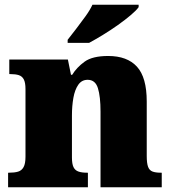

<svg xmlns="http://www.w3.org/2000/svg" viewBox="-20 -786 723 806"><path d="M14 0V-61H18Q41 -61 56 -65.5Q71 -70 79 -84.5Q87 -99 87 -128V-412Q87 -439 80 -452.5Q73 -466 59 -470.5Q45 -475 23 -475H19V-536H265L278 -472H283Q302 -503 335 -527Q368 -551 434 -551Q514 -551 555 -506Q596 -461 596 -360V-131Q596 -101 601.5 -86Q607 -71 620 -66Q633 -61 655 -61H659V0H402V-317Q402 -381 391 -416Q380 -451 348 -451Q323 -451 308.5 -430Q294 -409 288 -375Q282 -341 282 -301V-125Q282 -98 288.5 -84.5Q295 -71 309 -66Q323 -61 345 -61H349V0ZM264 -619Q279 -638 299 -664Q319 -690 338.5 -717Q358 -744 368 -766H562V-756Q553 -743 529.5 -723Q506 -703 475 -681Q444 -659 412 -639.5Q380 -620 354 -606H264Z"/></svg>

Font: Noto Serif Khmer Black
Style: Regular
Weight: 900
Version: Version 2.003